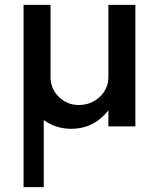

<svg xmlns="http://www.w3.org/2000/svg" viewBox="-20 -520 640 790"><path d="M426 -500H537V0H426V-66Q366 10 273 10Q210 10 160 -26V250H77V-500H188V-203Q188 -155 222 -121.5Q256 -88 304 -88Q355 -88 390.5 -121.5Q426 -155 426 -203Z"/></svg>

Font: Orkney Medium
Style: Regular
Weight: 500
Designer: Samuel Oakes and Alfredo Marco Pradil
Foundry: Alfredo Marco Pradil
Version: 1.0; ttfautohint (v1.5)